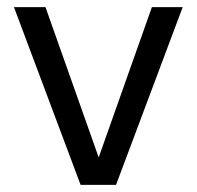

<svg xmlns="http://www.w3.org/2000/svg" viewBox="-20 -516 549 536"><path d="M205 0 19 -496H107L255 -78H256L404 -496H490L304 0Z"/></svg>

Font: DM Sans 28pt
Style: Regular
Weight: 400
Version: Version 4.004;gftools[0.9.30]